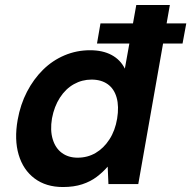

<svg xmlns="http://www.w3.org/2000/svg" viewBox="-20 -740 769 772"><path d="M370 -565 384 -646H729L714 -565ZM233 12Q165 12 119 -22.5Q73 -57 55 -118Q37 -179 51 -258Q62 -320 88.5 -371Q115 -422 153 -459.5Q191 -497 239.5 -517.5Q288 -538 342 -538Q393 -538 428.5 -519Q464 -500 482 -464L528 -720H663L536 0H416L413 -70Q394 -48 369 -29Q344 -10 310.5 1Q277 12 233 12ZM292 -106Q332 -106 364.5 -125Q397 -144 420 -179.5Q443 -215 451 -263Q459 -312 449 -347.5Q439 -383 413 -401.5Q387 -420 348 -420Q310 -420 277 -401.5Q244 -383 221 -347.5Q198 -312 189 -264Q181 -216 192 -180Q203 -144 229 -125Q255 -106 292 -106Z"/></svg>

Font: DM Sans 9pt
Style: Bold Italic
Weight: 700
Italic angle: -10°
Version: Version 4.004;gftools[0.9.30]